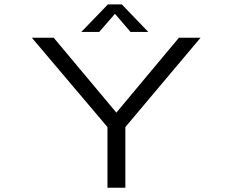

<svg xmlns="http://www.w3.org/2000/svg" viewBox="-20 -876 1090 896"><path d="M672 -727H589L516.5 -811.5L443 -727H359.5L483.5 -855.5H548.5ZM481.5 0V-283L128.5 -700H230.5L523 -350.5L815 -700H916L565 -283V0Z"/></svg>

Font: League Mono Extended Light
Style: Regular
Weight: 300
Width: 9
Designer: Tyler Finck
Foundry: The League of Moveable Type / Tyler Finck
Version: Version 2.210